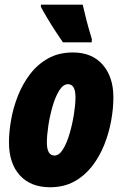

<svg xmlns="http://www.w3.org/2000/svg" viewBox="-20 -786 519 816"><path d="M192.9 9.8Q110.4 9.8 64.2 -41Q18.1 -91.8 18.1 -181.2Q18.1 -224.6 27.1 -276.1Q36.1 -327.6 55.9 -378.2Q75.7 -428.7 107.4 -470.5Q139.2 -512.2 184.3 -537.6Q229.5 -563 290 -563Q371.1 -563 416.5 -511Q461.9 -459 461.9 -372.1Q461.9 -325.2 452.4 -272.7Q442.9 -220.2 422.9 -170.2Q402.8 -120.1 371.1 -79.3Q339.4 -38.6 295.2 -14.4Q251 9.8 192.9 9.8ZM211.9 -125Q231.4 -125 247.8 -151.6Q264.2 -178.2 275.9 -218.5Q287.6 -258.8 294.2 -300.5Q300.8 -342.3 300.8 -372.1Q300.8 -428.2 269 -428.2Q248.5 -428.2 231.9 -401.6Q215.3 -375 203.6 -334.7Q191.9 -294.4 185.5 -252.4Q179.2 -210.4 179.2 -180.2Q179.2 -125 211.9 -125ZM247.6 -606Q235.8 -622.6 217 -651.4Q198.2 -680.2 180.7 -709.5Q163.1 -738.8 153.8 -756.8V-766.1H331.5Q337.9 -737.8 347.2 -701.4Q356.4 -665 370.6 -619.1L369.6 -606Z"/></svg>

Font: Open Sans Condensed ExtraBold
Style: Italic
Weight: 800
Width: 3
Italic angle: -12°
Designer: Monotype Design Team
Foundry: Monotype Imaging Inc.
Version: Version 3.003; ttfautohint (v1.8.4)